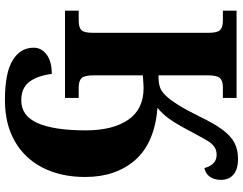

<svg xmlns="http://www.w3.org/2000/svg" viewBox="-126 -634 1010 799"><g transform="rotate(90 379.5 -235.0)"><path d="M179 130Q179 98 207.5 76.5Q236 55 288 55Q296 116 321.5 149Q347 182 398 182Q463 182 493 113.5Q523 45 523 -86Q523 -199 479 -263Q435 -327 347 -327Q336 -327 294 -324V-120Q294 -81 305.5 -69Q317 -57 345 -57H388V0H25V-57H67Q94 -57 105.5 -68Q117 -79 117 -115V-598Q117 -634 105.5 -645.5Q94 -657 67 -657H25V-714H388V-657H345Q317 -657 305.5 -645Q294 -633 294 -594V-389Q325 -389 343 -395Q361 -401 377 -418Q393 -433 416 -469.5Q439 -506 464 -557Q494 -620 520 -655Q546 -690 574.5 -705Q603 -720 642 -720Q685 -720 707 -701Q729 -682 729 -649Q729 -622 716.5 -603.5Q704 -585 680 -580Q666 -631 625 -631Q605 -631 591 -621Q577 -611 566 -592.5Q555 -574 527 -522Q498 -466 475.5 -434.5Q453 -403 429 -385Q575 -373 646 -292.5Q717 -212 717 -84Q717 16 679 91.5Q641 167 569 208.5Q497 250 397 250Q284 250 231.5 218Q179 186 179 130Z"/></g></svg>

Font: Noto Serif ExtraBold
Style: Regular
Weight: 800
Designer: Monotype Design Team
Foundry: Monotype Imaging Inc.
Version: Version 1.001